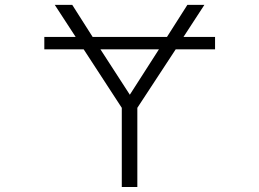

<svg xmlns="http://www.w3.org/2000/svg" viewBox="-20 -751 1040 772"><path d="M619.1 -552.7H383.8L502 -370.1ZM158.2 -552.7V-602.5H284.2L200.2 -731.4H270.5L352.5 -602.5H651.4L733.4 -731.4H801.8L717.8 -602.5H844.7V-552.7H686.5L532.2 -317.4V1H469.7V-317.4L316.4 -552.7Z"/></svg>

Font: GenEi Gothic M Light
Style: Regular
Weight: 300
Designer: o_tamon (Modified); [Source Han Sans]
Ryoko NISHIZUKA  (kana & ideographs); Paul D. Hunt (Latin, Greek & Cyrillic); Wenl
Version: Version 1.1a;Original Version 1.004